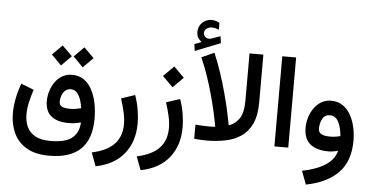

<svg xmlns="http://www.w3.org/2000/svg" viewBox="-67 -1037 2782 1437"><g transform="rotate(5 1323.5 -318.5)"><path d="M536.1 -615.2 611.3 -540.5 536.1 -464.8 461.9 -540.5ZM373 -615.2 448.2 -540.5 373 -464.8 298.3 -540.5ZM343.3 215.8Q238.3 215.8 172.4 176.5Q106.4 137.2 75.9 70.6Q45.4 3.9 45.4 -77.1Q45.4 -131.3 56.9 -189.2Q68.4 -247.1 89.4 -303.2L185.1 -265.6Q169.4 -218.3 158.4 -169.9Q147.5 -121.6 147.5 -77.6Q147.5 -27.8 165.5 13.7Q183.6 55.2 226.6 80.1Q269.5 105 343.3 105Q456.1 105 505.9 64Q555.7 22.9 559.1 -53.2Q537.6 -47.4 515.4 -43.9Q493.2 -40.5 467.3 -40.5Q381.3 -40.5 335.9 -77.9Q290.5 -115.2 290.5 -191.9Q290.5 -227.5 301.8 -264.6Q313 -301.8 334.7 -333Q356.4 -364.3 388.7 -383.3Q420.9 -402.3 462.9 -402.3Q515.6 -402.3 553 -375.7Q590.3 -349.1 613.5 -304Q636.7 -258.8 647.5 -202.9Q658.2 -147 658.2 -88.9Q658.2 215.8 343.3 215.8ZM467.3 -147.5Q488.8 -147.5 509.8 -150.6Q530.8 -153.8 551.8 -159.2Q547.9 -189 537.8 -220.2Q527.8 -251.5 509.5 -272.7Q491.2 -293.9 461.9 -293.9Q436.5 -293.9 419.9 -278.1Q403.3 -262.2 395.3 -239.5Q387.2 -216.8 387.2 -196.3Q387.2 -166.5 408.9 -157Q430.7 -147.5 467.3 -147.5Z M696.8 264.2 659.2 163.6Q772.5 139.2 826.7 82Q880.9 24.9 880.9 -67.9Q880.9 -110.8 869.6 -160.6Q858.4 -210.4 842.3 -258.3L945.3 -292.5Q963.9 -241.2 973.1 -186.8Q982.4 -132.3 982.4 -81.5Q982.4 54.2 909.4 145.5Q836.4 236.8 696.8 264.2Z M1218.8 -531.2 1296.9 -453.1 1218.8 -375 1140.6 -453.1ZM1034.7 264.2 997.1 163.6Q1110.4 139.2 1164.6 82Q1218.8 24.9 1218.8 -67.9Q1218.8 -110.8 1207.5 -160.6Q1196.3 -210.4 1180.2 -258.3L1283.2 -292.5Q1301.8 -241.2 1311 -186.8Q1320.3 -132.3 1320.3 -81.5Q1320.3 54.2 1247.3 145.5Q1174.3 236.8 1034.7 264.2Z M1405.8 -731.4Q1389.2 -744.6 1378.7 -760.7Q1368.2 -776.9 1368.2 -804.7Q1368.2 -847.2 1397.7 -874.8Q1427.2 -902.3 1465.3 -902.3Q1483.9 -902.3 1498 -898.2Q1512.2 -894 1526.4 -885.7L1526.9 -833.5Q1511.7 -841.3 1498.3 -843.8Q1484.9 -846.2 1472.2 -846.2Q1452.1 -846.2 1434.8 -834Q1417.5 -821.8 1417.5 -798.3Q1418 -784.2 1431.4 -771Q1444.8 -757.8 1471.7 -761.7Q1472.7 -761.7 1473.9 -762.2Q1475.1 -762.7 1476.1 -763.2L1543.5 -787.1L1550.8 -735.4L1360.8 -660.2L1353.5 -710.9ZM1506.3 0Q1483.9 0 1460.7 -1.5Q1437.5 -2.9 1414.1 -4.9V-111.3Q1444.3 -109.4 1469.5 -107.9Q1494.6 -106.4 1516.1 -106.4Q1546.4 -106.4 1563 -107.9Q1563 -107.9 1557.6 -137.7Q1552.2 -167.5 1540.8 -218.8Q1529.3 -270 1511.7 -335.4Q1494.1 -400.9 1470 -473.4Q1445.8 -545.9 1414.1 -617.2L1509.3 -659.7Q1540.5 -585.4 1565.4 -509.8Q1590.3 -434.1 1608.6 -365.7Q1627 -297.4 1638.9 -243.7Q1650.9 -189.9 1656.7 -158.7Q1662.6 -127.4 1662.6 -127.4Q1711.9 -144.5 1741.5 -188.2Q1771 -231.9 1771 -322.8V-677.7H1875V-319.3Q1875 -220.2 1845.5 -157.5Q1815.9 -94.7 1764.6 -60.5Q1713.4 -26.4 1647 -13.2Q1580.6 0 1506.3 0Z M2121.1 -677.7V-0.5H2017.1V-677.7Z M2603 -94.2Q2603 60.1 2518.1 146.7Q2433.1 233.4 2276.4 263.7L2238.8 163.1Q2345.7 142.6 2412.8 98.9Q2480 55.2 2494.6 -9.8Q2478.5 -4.9 2459.2 -1.7Q2439.9 1.5 2424.3 1.5Q2334.5 1.5 2285.9 -37.6Q2237.3 -76.7 2237.3 -160.6Q2237.3 -198.2 2248.5 -236.6Q2259.8 -274.9 2282 -306.9Q2304.2 -338.9 2336.7 -358.6Q2369.1 -378.4 2411.1 -378.4Q2460.4 -378.4 2496.6 -354.5Q2532.7 -330.6 2556.2 -289.8Q2579.6 -249 2591.3 -198.5Q2603 -147.9 2603 -94.2ZM2424.8 -109.9Q2445.8 -109.9 2465.8 -112.8Q2485.8 -115.7 2502.4 -120.6Q2497.6 -183.1 2475.8 -226.1Q2454.1 -269 2410.2 -269Q2381.8 -269 2366 -251Q2350.1 -232.9 2343.8 -208.5Q2337.4 -184.1 2337.4 -165Q2337.4 -133.3 2360.4 -121.6Q2383.3 -109.9 2424.8 -109.9Z"/></g></svg>

Font: Vazirmatn UI Medium
Style: Regular
Weight: 500
Designer: Saber Rastikerdar
Foundry: Saber Rastikerdar
Version: Version 33.003